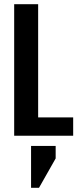

<svg xmlns="http://www.w3.org/2000/svg" viewBox="-20 -651 374 921"><path d="M163 -88H331V0H48V-631H163ZM129 250V49H247V109L167 250Z"/></svg>

Font: Teko Medium
Style: Regular
Weight: 500
Designer: Manushi Parikh, Jonny Pinhorn
Foundry: Indian Type Foundry
Version: Version 1.106;PS 1.0;hotconv 1.0.78;makeotf.lib2.5.61930; tt